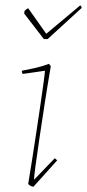

<svg xmlns="http://www.w3.org/2000/svg" viewBox="-20 -696 327 722"><path d="M149 -430 66 -418Q62 -422 62 -430Q79 -433 108.5 -439.5Q138 -446 164 -456L171 -447Q159 -377 148 -306Q137 -235 128 -174Q119 -113 113.5 -72Q108 -31 108 -20L186 -101L195 -93L106 6Q96 6 86 -4Q92 -39 100 -90.5Q108 -142 116.5 -198Q125 -254 132.5 -305Q140 -356 144.5 -390Q149 -424 149 -430ZM145 -549 71 -645 72 -654Q77 -661 86 -665L154 -569L282 -676Q287 -671 287 -666L159 -549Z"/></svg>

Font: Labrada Thin
Style: Italic
Weight: 100
Italic angle: -7°
Designer: Mercedes Jáuregui
Foundry: Omnibus-Type Team
Version: Version 1.000; ttfautohint (v1.8.4.7-5d5b)